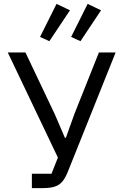

<svg xmlns="http://www.w3.org/2000/svg" viewBox="-20 -968 635 988"><path d="M144 0V-74H245L278 -157L20 -698H111L262 -380L314 -259H319L363 -382L489 -698H575L331 -89Q317 -53 301 -34Q285 -15 261 -7.5Q237 0 199 0ZM340 -915 234 -756 186 -778 271 -948ZM500 -915 394 -756 346 -778 431 -948Z"/></svg>

Font: IBM Plex Sans Var
Style: Regular
Weight: 400
Designer: Mike Abbink, Paul van der Laan, Pieter van Rosmalen
Foundry: Bold Monday
Version: Version 3.000